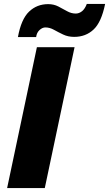

<svg xmlns="http://www.w3.org/2000/svg" viewBox="-20 -953 553 973"><path d="M16.1 0 167 -713.9H357.9L207 0ZM70.8 -765.1Q87.4 -856 127.2 -894Q167 -932.1 224.1 -932.1Q252.4 -932.1 275.6 -920.2Q298.8 -908.2 320.1 -896.2Q341.3 -884.3 363.8 -884.3Q380.9 -884.3 395.8 -896.2Q410.6 -908.2 419.9 -933.1H512.7Q494.1 -840.8 454.3 -803.5Q414.6 -766.1 356 -766.1Q324.7 -766.1 299.8 -778.1Q274.9 -790 253.4 -802Q231.9 -814 210 -814Q194.8 -814 180.4 -800.8Q166 -787.6 163.1 -765.1Z"/></svg>

Font: Open Sans ExtraBold
Style: Italic
Weight: 800
Italic angle: -12°
Designer: Monotype Design Team
Foundry: Monotype Imaging Inc.
Version: Version 3.000; ttfautohint (v1.8.4)